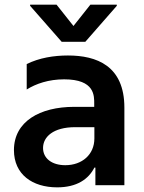

<svg xmlns="http://www.w3.org/2000/svg" viewBox="-20 -789 615 818"><path d="M220.9 -769.2H108.3V-764.2L242.9 -610.8H343.4L477.6 -764.2V-769.2H365.1L293 -678.3ZM223.7 9.2C307.2 9.2 357.2 -25.6 382.1 -74.9H386.4V0H509.9V-330.3C509.9 -509.2 391.3 -552.6 269.5 -552.6C209.5 -552.6 147 -542.6 93.8 -516V-407.7C133.5 -432.5 187.5 -451 253.2 -451C384.9 -451 381.4 -380.3 381.4 -345.9V-333.8H296.2C149.5 -333.8 39.4 -271.3 39.4 -149.5C39.4 -45.8 117.9 9.2 223.7 9.2ZM258.2 -85.2C201.7 -85.2 163.4 -113.6 163.4 -158.7C163.4 -205.6 206.7 -247.2 300.1 -247.2H382.1V-199.2C382.1 -130.3 329.5 -85.2 258.2 -85.2Z"/></svg>

Font: TID UI Semi Bold
Style: Regular
Weight: 600
Designer: The TID Project Authors
Foundry: Bakken & Bæck
Version: Version 1.001;hotconv 1.0.109;makeotfexe 2.5.65596